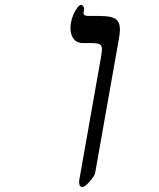

<svg xmlns="http://www.w3.org/2000/svg" viewBox="-20 -744 640 771"><path d="M459 -597 362 -49Q360.5 -41.5 350.5 -27.8Q340.5 -14 329 -3.5Q317.5 7 311.5 7Q305 7 301.5 3Q298 -1 299 -7Q298.5 -6.5 298 -8.2Q297.5 -10 297.5 -13Q297.5 -15 298.5 -22L383 -500L385 -511.5Q389.5 -538.5 389.5 -546.5Q389.5 -560.5 380.8 -565.8Q372 -571 348 -571H313Q289 -571 276 -587.5Q263 -604 263 -631Q263 -643 265 -653Q268 -670 275.2 -686.5Q282.5 -703 290.8 -713.5Q299 -724 305 -724Q311 -724 315 -717.8Q319 -711.5 318 -708L316 -696Q315.5 -694.5 315.5 -691.5Q315.5 -686 319.8 -683Q324 -680 336 -680H373Q406 -680 424.8 -675.8Q443.5 -671.5 452.5 -659.8Q461.5 -648 461.5 -626Q461.5 -610 458 -592Z"/></svg>

Font: JuliaMono ExtraBoldItalic
Style: Regular
Weight: 800
Italic angle: -9°
Monospace: yes
Designer: cormullion
Foundry: corm
Version: Version 0.049; ttfautohint (v1.8.4)